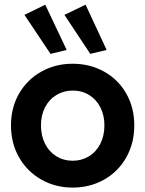

<svg xmlns="http://www.w3.org/2000/svg" viewBox="-20 -808 632 835"><path d="M27.8 -262.7Q27.8 -340.3 63.2 -401.4Q98.6 -462.4 159.9 -496.6Q221.2 -530.8 295.9 -530.8Q371.1 -530.8 432.4 -496.8Q493.7 -462.9 528.8 -401.6Q564 -340.3 564 -262.7Q564 -184.6 528.8 -122.8Q493.7 -61 432.4 -26.6Q371.1 7.8 295.9 7.8Q221.2 7.8 159.9 -26.9Q98.6 -61.5 63.2 -123Q27.8 -184.6 27.8 -262.7ZM434.1 -262.7Q434.1 -306.6 416.5 -341.1Q398.9 -375.5 367.7 -394.8Q336.4 -414.1 296.4 -414.1Q257.3 -414.1 225.6 -395Q193.8 -376 176 -341.6Q158.2 -307.1 158.2 -262.7Q158.2 -217.8 176 -182.6Q193.8 -147.5 225.3 -128.2Q256.8 -108.9 295.9 -108.9Q335 -108.9 366.7 -128.2Q398.4 -147.5 416.3 -182.6Q434.1 -217.8 434.1 -262.7ZM260.3 -743.2 352.1 -787.6 443.8 -590.8 372.6 -573.7ZM86.4 -743.2 176.8 -787.6 270 -590.8 199.7 -573.7Z"/></svg>

Font: Reddit Sans
Style: Bold
Weight: 700
Designer: Stephen Hutchings
Foundry: Reddit
Version: Version 1.013